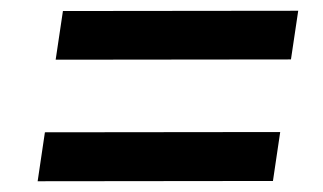

<svg xmlns="http://www.w3.org/2000/svg" viewBox="-20 -525 600 357"><path d="M83.5 -414 97 -504.5 534.5 -505 521 -414.5ZM50 -188 63.5 -279 501 -279.5 487.5 -188.5Z"/></svg>

Font: Public Sans Thin SemiBold
Style: Italic
Weight: 600
Italic angle: -8°
Version: Version 2.001